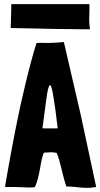

<svg xmlns="http://www.w3.org/2000/svg" viewBox="-20 -909 487 932"><path d="M403 3C415 3 426 2 437 0L447 -1L372 -351L290 -705C238 -700 208 -700 188 -701C174 -701 165 -701 157 -700C136 -632 118 -563 102 -495C85 -425 70 -357 58 -295C43 -220 31 -154 22 -104C6 -11 3 -1 6 -1C57 -2 91 0 114 1C131 1 141 1 146 0C147 0 148 -1 149 -1C161 -24 168 -57 174 -89C179 -119 184 -148 193 -168C211 -168 218 -170 228 -170C234 -170 242 -169 255 -167C264 -148 271 -120 278 -91C286 -59 294 -26 302 -4H303C335 -4 370 3 403 3ZM186 -286C193 -334 198 -378 203 -414C207 -442 210 -465 214 -479C217 -490 220 -496 223 -496C225 -496 227 -492 230 -484C233 -475 236 -461 239 -441C245 -407 252 -357 260 -286C235 -286 209 -285 186 -286ZM417 -767C414 -783 413 -797 413 -814C413 -840 415 -865 414 -889H299H211H126H35C35 -873 34 -853 34 -837C33 -824 33 -812 33 -800C32 -787 32 -778 32 -773C49 -773 124 -771 136 -771C163 -770 193 -770 224 -769C255 -768 285 -768 312 -768C338 -767 354 -767 417 -767Z"/></svg>

Font: Londrina Solid CC
Style: CC
Weight: 400
Designer: Marcelo Magalhaes
Foundry: Tipos Pereira
Version: Version 1.003;FEAKit 1.0